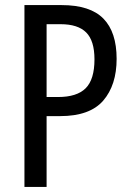

<svg xmlns="http://www.w3.org/2000/svg" viewBox="-20 -734 514 754"><path d="M222 -714Q334 -714 386 -661Q438 -608 438 -503Q438 -400 385.5 -339Q333 -278 216 -278H163V0H76V-714ZM218 -639H163V-353H208Q282 -353 316.5 -387.5Q351 -422 351 -501Q351 -574 318.5 -606.5Q286 -639 218 -639Z"/></svg>

Font: Avrile Sans Condensed
Style: Regular
Weight: 400
Width: 3
Designer: Monotype Design Team
Foundry: Monotype Imaging Inc.
Version: Version 2.001;September 10, 2019;FontCreator 11.5.0.2425 64-